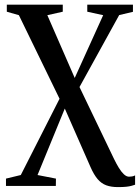

<svg xmlns="http://www.w3.org/2000/svg" viewBox="-20 -542 585 803"><path d="M473 240.5Q445 240.5 424.5 233Q404 225.5 388.2 207Q372.5 188.5 358.5 156.5L251 -88L137 190L214 205L213.5 235.5H5V205L67 190L229 -129L59 -478.5L8.5 -493V-522.5H242.5V-493L178 -478.5L292.5 -216L411.5 -478.5L345 -493V-522.5H536V-492.5L478.5 -479L312.5 -178L457 123Q467 143.5 477.2 160.2Q487.5 177 498.2 187Q509 197 520 197Q526 197 532.8 195.8Q539.5 194.5 545 191.5V230.5Q539 232.5 530.5 235Q522 237.5 508.5 239Q495 240.5 473 240.5Z"/></svg>

Font: Merriweather 96pt Medium
Style: Regular
Weight: 500
Version: Version 2.100